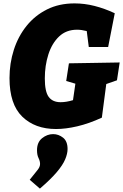

<svg xmlns="http://www.w3.org/2000/svg" viewBox="-20 -745 725 1131"><path d="M310 15Q186 15 111 -58Q36 -131 36 -285Q36 -372 61.5 -451.5Q87 -531 136.5 -592.5Q186 -654 257 -689.5Q328 -725 419 -725Q478 -725 537 -710Q596 -695 656 -667L617 -468H503L491 -562Q475 -566 461 -568Q447 -570 434 -570Q370 -570 328 -530Q286 -490 265 -424.5Q244 -359 244 -283Q244 -205 267 -174Q290 -143 337 -143Q354 -143 372 -146Q390 -149 410 -155L424 -252L370 -268L386 -372L685 -377L669 -272L606 -250L580 -52Q504 -17 435.5 -1Q367 15 310 15ZM215 366 155 314Q186 275 201 256.5Q216 238 216 221Q216 204 207 186Q198 168 198 140Q198 93 228 69Q258 45 293 45Q325 45 351.5 66Q378 87 378 133Q378 160 364 193.5Q350 227 314.5 269Q279 311 215 366Z"/></svg>

Font: Bitter Black
Style: Italic
Weight: 900
Italic angle: -9°
Designer: Sol Matas, and Bitter project Authors
Foundry: Sol Matas
Version: Version 2.001